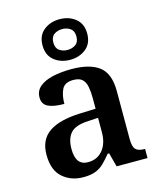

<svg xmlns="http://www.w3.org/2000/svg" viewBox="-121 -900 827 996"><g transform="rotate(-15 292.5 -402.0)"><path d="M203 10Q137 10 92 -29.5Q47 -69 47 -152Q47 -232 103 -271Q159 -310 272 -314L355 -317V-374Q355 -408 350 -434.5Q345 -461 329.5 -476Q314 -491 281 -491Q235 -491 220 -460Q205 -429 205 -383Q148 -383 118.5 -397.5Q89 -412 89 -448Q89 -484 115.5 -506Q142 -528 186.5 -538Q231 -548 285 -548Q385 -548 435 -509.5Q485 -471 485 -377V-120Q485 -79 498.5 -64Q512 -49 546 -49H549V0H383L363 -75H355Q333 -48 313.5 -29Q294 -10 268 0Q242 10 203 10ZM246 -59Q296 -59 325.5 -95Q355 -131 355 -191V-268L303 -265Q233 -262 206.5 -232.5Q180 -203 180 -147Q180 -59 246 -59ZM294 -596Q244 -596 209 -624Q174 -652 174 -705Q174 -758 209 -786Q244 -814 294 -814Q344 -814 379 -786Q414 -758 414 -705Q414 -652 379 -624Q344 -596 294 -596ZM294 -649Q319 -649 337.5 -662Q356 -675 356 -705Q356 -735 337.5 -748Q319 -761 294 -761Q269 -761 250.5 -748Q232 -735 232 -705Q232 -675 250.5 -662Q269 -649 294 -649Z"/></g></svg>

Font: Noto Serif NP Hmong SemiBold
Style: Regular
Weight: 600
Designer: Dalton Maag Ltd
Foundry: Dalton Maag Ltd
Version: Version 1.001; ttfautohint (v1.8.4.7-5d5b)